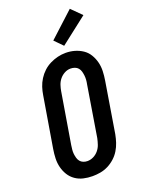

<svg xmlns="http://www.w3.org/2000/svg" viewBox="-181 -1068 861 1157"><g transform="rotate(-20 250.0 -489.5)"><path d="M205 8Q175 8 147 1.5Q119 -5 96 -21Q73 -37 58.5 -60.5Q44 -84 37 -111.5Q30 -139 31 -168.5Q32 -198 37 -228L91 -552Q95 -578 103 -602.5Q111 -627 125.5 -650Q140 -673 160 -691.5Q180 -710 204.5 -722Q229 -734 254 -740Q279 -746 305 -746Q335 -746 362.5 -738Q390 -730 413 -714.5Q436 -699 450.5 -675Q465 -651 472 -623.5Q479 -596 478 -566.5Q477 -537 472 -507L419 -183Q414 -157 406 -132.5Q398 -108 384 -85Q370 -62 349.5 -43.5Q329 -25 305 -13Q281 -1 255.5 3.5Q230 8 205 8ZM207 -88Q227 -88 246 -97.5Q265 -107 278.5 -123.5Q292 -140 298.5 -159.5Q305 -179 309 -198L362 -523Q365 -537 366 -551Q367 -565 365.5 -578.5Q364 -592 360.5 -605Q357 -618 348.5 -628Q340 -638 327 -642.5Q314 -647 300 -647Q280 -647 261.5 -637Q243 -627 230 -611Q217 -595 210.5 -575.5Q204 -556 201 -537L147 -212Q145 -198 143.5 -184Q142 -170 143.5 -157Q145 -144 148.5 -131Q152 -118 160 -108Q168 -98 180.5 -93Q193 -88 207 -88ZM312 -789 261 -841 420 -987 484 -923Z"/></g></svg>

Font: Iosevka Gothic
Style: Bold Italic
Weight: 700
Italic angle: -9°
Monospace: yes
Designer: Belleve Invis
Foundry: Belleve Invis
Version: Version 15.5.1; ttfautohint (v1.8.4)